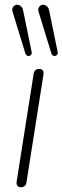

<svg xmlns="http://www.w3.org/2000/svg" viewBox="-20 -779 262 805"><path d="M67 6Q57 6 52.5 -0.5Q48 -7 50 -19L121 -469Q124 -490 145 -490Q155 -490 159.5 -483.5Q164 -477 162 -465L91 -15Q88 6 67 6ZM195 -556 142 -729Q139 -739 142 -746Q145 -753 151 -756.5Q157 -760 164 -759Q171 -758 177.5 -752Q184 -746 186 -735L222 -560Q223 -554 220 -550Q217 -546 212 -544.5Q207 -543 202 -546Q197 -549 195 -556ZM86 -556 33 -729Q30 -739 33 -746Q36 -753 42 -756.5Q48 -760 55 -759Q62 -758 68.5 -752Q75 -746 77 -735L113 -560Q114 -554 111 -550Q108 -546 103 -544.5Q98 -543 93 -546Q88 -549 86 -556Z"/></svg>

Font: Nunito Variable Extra Light
Style: Italic
Weight: 200
Italic angle: -9°
Designer: Vernon Adams
Foundry: Vernon Adams
Version: Version 3.602